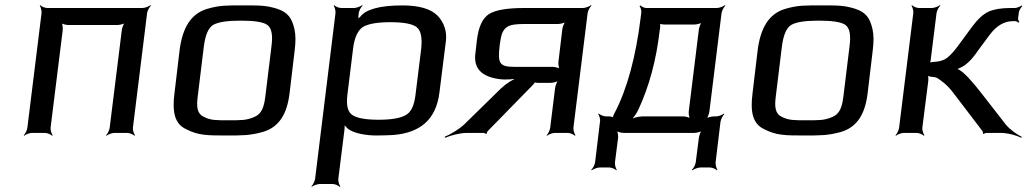

<svg xmlns="http://www.w3.org/2000/svg" viewBox="-20 -515 3981 744"><path d="M495 -20 550 -464C551 -473 559 -488 565 -493L563 -495C557 -490 541 -484 532 -484H163C154 -484 140 -490 136 -495L134 -493C138 -488 142 -473 141 -464L86 -20C85 -11 78 4 72 9L74 11C79 6 95 0 104 0H154C163 0 177 6 182 11L184 9C180 4 175 -11 176 -20L223 -398C224 -407 222 -424 218 -429L215 -427C220 -422 236 -418 245 -418H434C443 -418 461 -422 466 -427L465 -429C459 -424 453 -407 452 -398L405 -20C404 -11 397 4 391 9L393 11C398 6 414 0 423 0H473C482 0 496 6 501 11L503 9C499 4 494 -11 495 -20Z M1122 -321C1126 -353 1126 -380 1121 -402C1111 -445 1096 -467 1054 -481C1009 -495 984 -494 921 -494C858 -494 833 -495 784 -481C718 -462 687 -405 676 -321L656 -153C647 -82 656 -35 702 -14C749 10 783 10 859 10C920 10 948 10 996 -3C1061 -21 1092 -72 1102 -153L1122 -321ZM1008 -140C1003 -100 994 -74 966 -62C934 -48 913 -49 866 -49C819 -49 798 -48 770 -62C744 -74 741 -100 746 -140L770 -336C776 -381 788 -408 807 -419C827 -430 862 -435 913 -435C964 -435 999 -430 1015 -419C1032 -408 1038 -381 1032 -336L1008 -140Z M1438 10C1465 10 1487 9 1506 8C1606 -1 1670 -49 1683 -158L1708 -357C1712 -394 1701 -427 1676 -454C1649 -481 1604 -494 1539 -494C1452 -494 1397 -479 1375 -449C1372 -446 1366 -442 1365 -439L1369 -438C1370 -441 1368 -449 1369 -453L1370 -464C1371 -473 1379 -488 1385 -493L1383 -495C1377 -490 1361 -484 1352 -484H1302C1293 -484 1279 -490 1275 -495L1273 -493C1277 -488 1281 -473 1280 -464L1201 178C1200 187 1192 202 1187 207L1188 209C1194 204 1210 198 1219 198H1269C1278 198 1292 204 1296 209L1299 207C1294 202 1290 187 1291 178L1315 -14C1316 -22 1316 -33 1315 -39L1311 -37C1313 -32 1320 -24 1325 -19C1347 2 1399 10 1438 10ZM1590 -147C1585 -106 1573 -80 1552 -69C1532 -57 1496 -51 1447 -51C1398 -51 1364 -57 1346 -69C1328 -80 1321 -106 1326 -147L1348 -325C1353 -370 1367 -398 1387 -411C1408 -423 1443 -429 1493 -429C1542 -429 1576 -423 1593 -411C1611 -398 1617 -370 1612 -325L1590 -147Z M1870 -7 2046 -187C2048 -189 2054 -197 2053 -198L2050 -197C2050 -195 2060 -194 2062 -194H2114C2123 -194 2140 -198 2146 -203L2144 -205C2139 -200 2132 -183 2131 -174L2112 -20C2111 -11 2104 4 2098 9L2100 11C2105 6 2121 0 2130 0H2180C2189 0 2203 6 2208 11L2210 9C2206 4 2201 -11 2202 -20L2257 -464C2258 -473 2266 -488 2272 -493L2270 -495C2264 -490 2248 -484 2239 -484H2011C1944 -484 1899 -476 1874 -460C1849 -443 1834 -410 1828 -359L1822 -307C1815 -251 1845 -219 1911 -209C1935 -205 1973 -207 1991 -213V-216C1972 -211 1941 -191 1922 -173L1779 -33C1758 -13 1723 7 1703 15L1705 19C1725 10 1762 0 1789 0H1854C1856 0 1862 3 1863 4L1866 3C1866 1 1868 -5 1870 -7ZM2013 -422H2142C2151 -422 2168 -426 2174 -431L2172 -433C2167 -428 2160 -411 2159 -402L2144 -276C2143 -267 2145 -250 2149 -245L2151 -247C2147 -252 2130 -256 2121 -256H1971C1913 -256 1909 -273 1916 -337L1918 -351C1926 -413 1947 -422 2013 -422Z M2627 -64H2471C2455 -64 2431 -58 2421 -51L2423 -48C2433 -55 2449 -78 2455 -93C2495 -180 2523 -281 2536 -395L2538 -408C2539 -413 2538 -425 2536 -428L2532 -425C2535 -422 2547 -420 2553 -420H2671C2680 -420 2697 -424 2703 -429L2701 -431C2695 -426 2689 -409 2688 -400L2649 -84C2648 -75 2650 -58 2655 -53L2657 -55C2652 -60 2636 -64 2627 -64ZM2463 -450C2444 -294 2410 -170 2362 -78C2359 -73 2353 -60 2355 -56L2359 -58C2357 -61 2346 -64 2341 -64H2328C2319 -64 2305 -70 2300 -75L2298 -73C2302 -68 2307 -53 2305 -44L2286 114C2285 123 2277 138 2271 143L2273 145C2279 140 2295 134 2304 134H2341C2350 134 2364 140 2368 145L2370 143C2366 138 2362 123 2363 114L2375 20C2376 11 2374 -6 2369 -11L2367 -9C2371 -4 2388 0 2397 0H2670C2679 0 2696 -4 2702 -9L2700 -11C2695 -6 2689 11 2688 20L2676 114C2675 123 2667 138 2661 143L2663 145C2669 140 2685 134 2694 134H2731C2740 134 2754 140 2758 145L2760 143C2756 138 2752 123 2753 114L2772 -44C2774 -53 2781 -68 2787 -73L2785 -75C2780 -70 2764 -64 2755 -64H2747C2738 -64 2720 -60 2715 -55L2717 -53C2722 -58 2728 -75 2729 -84L2776 -464C2777 -473 2785 -488 2791 -493L2789 -495C2783 -490 2767 -484 2758 -484H2484C2476 -484 2465 -490 2462 -494L2458 -491C2462 -487 2466 -475 2465 -467L2463 -450Z M3362 -321C3366 -353 3366 -380 3361 -402C3351 -445 3336 -467 3294 -481C3249 -495 3224 -494 3161 -494C3098 -494 3073 -495 3024 -481C2958 -462 2927 -405 2916 -321L2896 -153C2887 -82 2896 -35 2942 -14C2989 10 3023 10 3099 10C3160 10 3188 10 3236 -3C3301 -21 3332 -72 3342 -153L3362 -321ZM3248 -140C3243 -100 3234 -74 3206 -62C3174 -48 3153 -49 3106 -49C3059 -49 3038 -48 3010 -62C2984 -74 2981 -100 2986 -140L3010 -336C3016 -381 3028 -408 3047 -419C3067 -430 3102 -435 3153 -435C3204 -435 3239 -430 3255 -419C3272 -408 3278 -381 3272 -336L3248 -140Z M3482 0H3532C3541 0 3555 6 3560 11L3562 9C3558 4 3553 -11 3554 -20L3577 -201C3578 -209 3577 -223 3574 -227L3571 -224C3574 -220 3587 -217 3594 -217C3610 -216 3612 -213 3631 -199C3646 -188 3662 -172 3678 -150L3787 -7C3789 -5 3789 1 3789 3L3792 4C3793 3 3799 0 3801 0H3858C3885 0 3920 10 3938 19L3939 15C3922 7 3893 -13 3877 -33L3786 -150C3745 -203 3715 -235 3696 -245C3692 -247 3687 -250 3684 -250L3683 -246C3687 -246 3694 -249 3698 -251C3721 -260 3745 -282 3769 -318L3815 -380C3841 -415 3871 -433 3905 -433H3915C3919 -433 3925 -429 3926 -427L3930 -430C3928 -432 3925 -438 3925 -443L3928 -467C3929 -475 3937 -487 3941 -491L3939 -494C3934 -490 3921 -484 3913 -484H3896C3859 -484 3831 -479 3811 -470C3789 -460 3768 -440 3745 -409L3687 -330C3669 -307 3654 -292 3641 -285C3629 -279 3615 -276 3597 -275C3591 -275 3582 -273 3578 -270L3581 -267C3584 -270 3587 -281 3587 -287L3609 -464C3610 -473 3618 -488 3624 -493L3622 -495C3616 -490 3600 -484 3591 -484H3541C3532 -484 3518 -490 3514 -495L3512 -493C3516 -488 3520 -473 3519 -464L3464 -20C3463 -11 3456 4 3450 9L3452 11C3457 6 3473 0 3482 0Z"/></svg>

Font: Gamestation Storm Oblique 
Style: Italic
Weight: 400
Designer: Jonas Hecksher
Foundry: Jonas Hecksher, Playtypeª, e-types AS
Version: Version 1.003